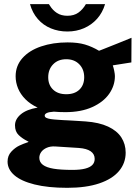

<svg xmlns="http://www.w3.org/2000/svg" viewBox="-20 -728 670 919"><path d="M16.2 45.5Q16.2 17.1 34.2 -2.2Q52.2 -21.5 72.6 -31.1Q93 -40.6 112.2 -46.8L117.2 -49.2Q116.1 -49.9 114.6 -50.7Q113.1 -51.5 111.6 -52.5Q87.2 -64.5 69.5 -81.4Q51.8 -98.2 51.8 -128Q51.8 -157.6 79.6 -180.9Q107.4 -204.2 160.2 -213Q125 -229.4 101.4 -253.2Q77.9 -277 66.3 -305.2Q54.8 -333.4 54.8 -363Q54.8 -413.2 87.4 -449.9Q120.1 -486.6 176.7 -505.8Q233.2 -525 303.2 -525Q352.9 -525 386.7 -514.9Q420.5 -504.9 454 -485Q457.4 -486.4 461.6 -487.9Q465.8 -489.5 470.2 -491.2Q502.1 -503.8 542.1 -519.8Q582 -535.8 609.5 -547.2L608.8 -429.2L519.8 -415.2Q523.8 -403.8 526.9 -388.1Q530 -372.5 530 -363.8Q530 -318.4 502.6 -279Q475.1 -239.6 421.5 -215.4Q367.9 -191.2 292.5 -191.2Q280.5 -191.2 263.9 -191.8Q247.4 -192.4 238 -193.5Q214.2 -192 204.1 -187.1Q194 -182.1 194 -174.8Q194 -167.8 201.7 -163.9Q209.4 -160.1 223.5 -157.9Q237.6 -155.8 264.6 -154.2L283 -153L308.1 -151.8Q325 -150.8 345.8 -149.6Q366.5 -148.5 389.5 -146.8Q454 -142.2 497.1 -122.2Q540.1 -102.2 560.8 -70.2Q581.5 -38.1 581.5 2.5Q581.5 52.8 549.5 90.8Q517.5 128.8 454.8 149.9Q392 171 302 171Q209.5 171 145.2 154.9Q80.9 138.8 48.6 110.6Q16.2 82.4 16.2 45.5ZM433.2 32.5Q433.2 9.5 414.1 -3.8Q395 -17 357.8 -19.8L244.2 -27Q221.4 -28.4 203.9 -20.8Q186.4 -13.1 177.3 -0.4Q168.2 12.4 168.2 27.2Q168.2 48.2 185.4 61.1Q202.6 73.9 237 79.6Q271.4 85.2 326.8 85.2Q363.9 85.2 387.6 79.1Q411.2 73 422.2 61.4Q433.2 49.9 433.2 32.5ZM383 -358.2Q383 -396.4 359.4 -420.4Q335.8 -444.5 297.2 -444.5Q257.9 -444.5 234.3 -420.1Q210.8 -395.8 210.8 -358.2Q210.8 -321.4 234 -299.2Q257.2 -277 297.2 -277Q337.5 -277 360.2 -299.1Q383 -321.1 383 -358.2ZM302.6 -577.2Q259.9 -577.2 223.6 -592.2Q187.2 -607.1 161.3 -636.6Q135.4 -666 123.6 -708.2H214.1Q217.4 -702.5 218.5 -701.4Q232.2 -679 252.6 -665.8Q273 -652.5 302.6 -652.5Q333.9 -652.5 355.1 -667.5Q376.2 -682.5 391.1 -708.2H482.9Q471 -667.8 444.8 -638.2Q418.5 -608.8 382 -593Q345.5 -577.2 302.6 -577.2Z"/></svg>

Font: Public Sans VF
Style: Regular
Weight: 400
Designer: Pablo Impallari, Rodrigo Fuenzalida (Modified by Dan O. Williams and USWDS)
Version: Version 1.003